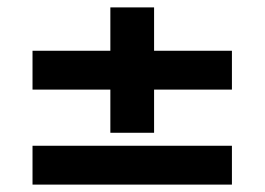

<svg xmlns="http://www.w3.org/2000/svg" viewBox="-20 -499 715 519"><path d="M278.3 -479H396.5V-361.8H606.9V-256.8H396.5V-140.1H278.3V-256.8H67.9V-361.8H278.3ZM67.9 -105H606.9V0H67.9Z"/></svg>

Font: Stardos Stencil
Style: Bold
Weight: 700
Designer: vernon adams
Foundry: vernon adams
Version: Version 1.000